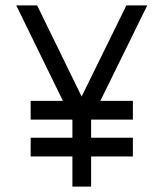

<svg xmlns="http://www.w3.org/2000/svg" viewBox="-20 -688 603 708"><path d="M350 -316H470V-247H316V-180H470V-111H316V0H247V-111H93V-180H247V-245L246 -247H93V-316H212L40 -668H117L281 -332L446 -668H523Z"/></svg>

Font: Sulphur Point
Style: Regular
Weight: 400
Designer: Noponies / Dale Sattler
Foundry: Noponies
Version: Version 1.000; ttfautohint (v1.8)